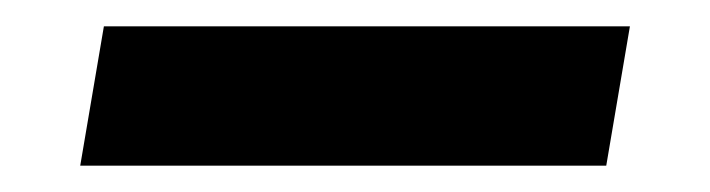

<svg xmlns="http://www.w3.org/2000/svg" viewBox="-20 -438 540 146"><path d="M41 -312 59 -418H459L441 -312Z"/></svg>

Font: Iosevka SS08
Style: Bold Italic
Weight: 700
Italic angle: -10°
Monospace: yes
Designer: Belleve Invis
Foundry: Belleve Invis
Version: 2.1.0; ttfautohint (v1.8.2)